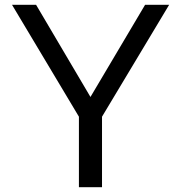

<svg xmlns="http://www.w3.org/2000/svg" viewBox="-20 -778 753 798"><path d="M404 -293V0H308V-293L30 -758H130L356 -375L583 -758H683Z"/></svg>

Font: Biryani
Style: Regular
Weight: 400
Designer: Dan Reynolds and Mathieu Reguer
Foundry: Dan Reynolds and Mathieu Reguer
Version: Version 1.004; ttfautohint (v1.1) -l 5 -r 5 -G 72 -x 0 -D la